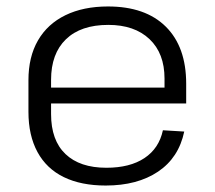

<svg xmlns="http://www.w3.org/2000/svg" viewBox="-20 -567 665 594"><path d="M307 7Q231 7 177.5 -19Q124 -45 96 -96.5Q68 -148 68 -221V-319Q68 -391 97.5 -442Q127 -493 182.5 -520Q238 -547 314 -547Q430 -547 493 -484.5Q556 -422 556 -308V-247H124V-296H501L489 -276V-324Q489 -402 442.5 -446Q396 -490 315 -490Q230 -490 184 -445.5Q138 -401 138 -320V-214Q138 -133 182.5 -90.5Q227 -48 309 -48Q382 -48 427 -78Q472 -108 484 -164L550 -160Q533 -79 469 -36Q405 7 307 7Z"/></svg>

Font: Pathway Extreme 28pt Light
Style: Regular
Weight: 300
Designer: Eduardo Rodriguez Tunni
Foundry: Eduardo Rodriguez Tunni
Version: Version 1.001;gftools[0.9.26]